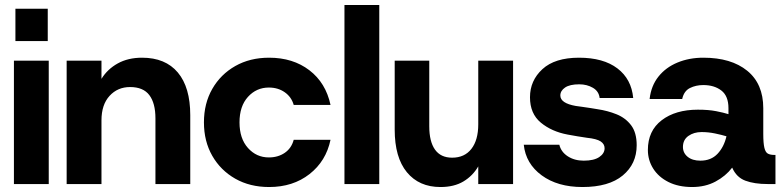

<svg xmlns="http://www.w3.org/2000/svg" viewBox="-20 -740 3149 772"><path d="M42 -575V-705H172V-575ZM36 0V-496H176V0Z M248 0V-496H388V-423Q412 -462 453.5 -485Q495 -508 551 -508Q645 -508 695 -448.5Q745 -389 745 -277V0H605V-264Q605 -325 580.5 -357.5Q556 -390 503 -390Q453 -390 420.5 -354.5Q388 -319 388 -256V0Z M1062 12Q985 12 926 -21.5Q867 -55 833.5 -113.5Q800 -172 800 -248Q800 -324 833.5 -382.5Q867 -441 926 -474.5Q985 -508 1062 -508Q1158 -508 1224 -457.5Q1290 -407 1309 -318H1161Q1152 -350 1125 -369Q1098 -388 1061 -388Q1011 -388 977 -350.5Q943 -313 943 -248Q943 -183 977 -145Q1011 -107 1061 -107Q1098 -107 1125 -125.5Q1152 -144 1161 -178H1309Q1291 -92 1224.5 -40Q1158 12 1062 12Z M1365 0V-720H1505V0Z M1751 12Q1665 12 1616 -47.5Q1567 -107 1567 -219V-496H1706V-232Q1706 -171 1729 -138.5Q1752 -106 1798 -106Q1848 -106 1875.5 -141.5Q1903 -177 1903 -240V-496H2043V0H1903V-71Q1881 -33 1843.5 -10.5Q1806 12 1751 12Z M2322 12Q2222 12 2158 -35Q2094 -82 2086 -158H2229Q2236 -129 2263 -111.5Q2290 -94 2327 -94Q2368 -94 2389.5 -108.5Q2411 -123 2411 -144Q2411 -161 2395 -171.5Q2379 -182 2340 -186Q2326 -188 2301.5 -192Q2277 -196 2262 -199Q2198 -211 2154.5 -247Q2111 -283 2111 -349Q2111 -416 2161 -462Q2211 -508 2308 -508Q2406 -508 2462.5 -465Q2519 -422 2526 -346H2391Q2388 -373 2364 -387Q2340 -401 2309 -401Q2271 -401 2252 -388Q2233 -375 2233 -356Q2233 -325 2295 -314Q2304 -313 2320.5 -310.5Q2337 -308 2354.5 -305.5Q2372 -303 2382 -301Q2423 -295 2459 -280.5Q2495 -266 2517.5 -236.5Q2540 -207 2540 -156Q2540 -81 2484 -34.5Q2428 12 2322 12Z M2763 12Q2708 12 2668 -8Q2628 -28 2606.5 -62Q2585 -96 2585 -137Q2585 -214 2640.5 -256.5Q2696 -299 2786 -299Q2829 -299 2859.5 -293Q2890 -287 2909 -281V-305Q2909 -354 2880.5 -376Q2852 -398 2808 -398Q2778 -398 2754 -386Q2730 -374 2723 -342H2592Q2598 -395 2627.5 -432Q2657 -469 2704 -488.5Q2751 -508 2808 -508Q2920 -508 2984.5 -455.5Q3049 -403 3049 -305V-202Q3049 -164 3053.5 -145.5Q3058 -127 3068 -122Q3078 -117 3094 -117H3098V0H3067Q3013 0 2977 -13.5Q2941 -27 2924 -66Q2898 -32 2857 -10Q2816 12 2763 12ZM2796 -94Q2839 -94 2865 -121.5Q2891 -149 2901 -192Q2881 -198 2854.5 -203.5Q2828 -209 2801 -209Q2770 -209 2748 -193.5Q2726 -178 2726 -149Q2726 -125 2745 -109.5Q2764 -94 2796 -94Z"/></svg>

Font: Host Grotesk ExtraBold
Style: Regular
Weight: 800
Designer: Doğukan Karapınar
Foundry: Element Type
Version: Version 1.003; ttfautohint (v1.8.4.7-5d5b)